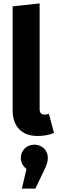

<svg xmlns="http://www.w3.org/2000/svg" viewBox="-20 -779 340 1124"><path d="M54 -135V-742L212 -759V-141Q212 -108 240 -108Q254 -108 266 -113L296 -1Q255 17 200 17Q131 17 92.5 -22.5Q54 -62 54 -135ZM260 145Q260 164 254 181.5Q248 199 233 229L187 325H108L135 210Q102 184 102 145Q102 113 124.5 90.5Q147 68 181 68Q215 68 237.5 90Q260 112 260 145Z"/></svg>

Font: Statis Sans
Style: Bold
Weight: 700
Designer: bBox Type GmbH
Foundry: bBox Type GmbH
Version: Version 1.000